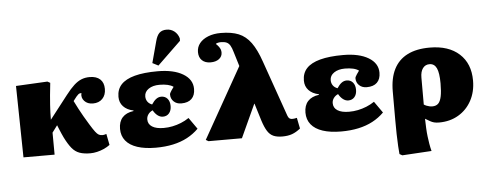

<svg xmlns="http://www.w3.org/2000/svg" viewBox="-62 -1011 3567 1407"><g transform="rotate(-5 1722.0 -307.0)"><path d="M568 13Q521 13 489 1.5Q457 -10 433 -39Q409 -68 383 -120Q376 -135 369.5 -149.5Q363 -164 356.5 -180Q350 -196 343 -213L305 -162L306 0H77L68 -526L300 -538L320 -527Q314 -475 310.5 -436Q307 -397 305 -366.5Q303 -336 302 -309.5Q301 -283 301 -257L434 -428Q468 -472 495.5 -497Q523 -522 550.5 -533Q578 -544 611 -544Q661 -544 688 -519Q715 -494 715 -448Q715 -403 689 -376Q663 -349 619 -349Q579 -349 556 -374Q533 -399 541 -433Q534 -433 528 -431Q522 -429 516.5 -424Q511 -419 503 -410L479 -379Q494 -349 509 -320Q524 -291 541 -262Q558 -233 578 -200Q602 -161 616 -142.5Q630 -124 641.5 -118Q653 -112 669 -112Q676 -112 681 -113.5Q686 -115 697 -118L713 -36Q693 -21 668.5 -10Q644 1 618 7Q592 13 568 13Z M1050 14Q970 14 914 -4.5Q858 -23 829 -59Q800 -95 800 -146Q800 -199 828 -230Q856 -261 910 -268V-272Q862 -282 835.5 -310.5Q809 -339 809 -381Q809 -436 842 -471.5Q875 -507 942 -525Q1009 -543 1111 -543Q1228 -543 1297 -502Q1366 -461 1366 -391Q1366 -344 1340 -318.5Q1314 -293 1264 -293Q1230 -293 1208.5 -313.5Q1187 -334 1187 -365Q1187 -370 1190 -376.5Q1193 -383 1200 -393.5Q1207 -404 1218 -419Q1202 -431 1176 -437Q1150 -443 1116 -443Q1067 -443 1036 -422Q1005 -401 1005 -367Q1005 -345 1016.5 -328.5Q1028 -312 1050 -304Q1067 -330 1084 -342.5Q1101 -355 1121 -355Q1150 -355 1167 -335Q1184 -315 1184 -281Q1184 -248 1167 -228Q1150 -208 1121 -208Q1101 -208 1082.5 -222Q1064 -236 1050 -261Q1029 -252 1017 -235Q1005 -218 1005 -198Q1005 -163 1035 -144Q1065 -125 1120 -125Q1153 -125 1185 -131.5Q1217 -138 1248 -150.5Q1279 -163 1307 -182L1366 -98Q1329 -61 1282 -36Q1235 -11 1177 1.5Q1119 14 1050 14ZM1121 -584 1078 -606 1120 -762Q1131 -805 1150 -823Q1169 -841 1203 -841Q1235 -841 1259.5 -822Q1284 -803 1294 -770V-751Z M2098 -114 2114 -34Q2083 -9 2052.5 2Q2022 13 1981 13Q1941 13 1915 1.5Q1889 -10 1871 -38.5Q1853 -67 1837 -117L1798 -244H1796L1684 0H1438L1419 -11L1711 -529L1679 -634Q1670 -666 1659.5 -683.5Q1649 -701 1633 -708Q1617 -715 1591 -715Q1579 -715 1567.5 -712Q1556 -709 1554 -705Q1567 -693 1575 -682Q1583 -671 1586.5 -661Q1590 -651 1590 -639Q1590 -610 1566.5 -592Q1543 -574 1504 -574Q1464 -574 1441 -596Q1418 -618 1418 -657Q1418 -694 1440.5 -722Q1463 -750 1503.5 -766Q1544 -782 1596 -782Q1675 -782 1727.5 -760.5Q1780 -739 1817.5 -687.5Q1855 -636 1886 -546L2030 -136Q2034 -126 2038.5 -120Q2043 -114 2050 -111.5Q2057 -109 2066 -109Q2075 -109 2081.5 -110.5Q2088 -112 2098 -114Z M2414 14Q2334 14 2278 -4.5Q2222 -23 2193 -59Q2164 -95 2164 -146Q2164 -199 2192 -230Q2220 -261 2274 -268V-272Q2226 -282 2199.5 -310.5Q2173 -339 2173 -381Q2173 -436 2206 -471.5Q2239 -507 2306 -525Q2373 -543 2475 -543Q2592 -543 2661 -502Q2730 -461 2730 -391Q2730 -344 2704 -318.5Q2678 -293 2628 -293Q2594 -293 2572.5 -313.5Q2551 -334 2551 -365Q2551 -370 2554 -376.5Q2557 -383 2564 -393.5Q2571 -404 2582 -419Q2566 -431 2540 -437Q2514 -443 2480 -443Q2431 -443 2400 -422Q2369 -401 2369 -367Q2369 -345 2380.5 -328.5Q2392 -312 2414 -304Q2431 -330 2448 -342.5Q2465 -355 2485 -355Q2514 -355 2531 -335Q2548 -315 2548 -281Q2548 -248 2531 -228Q2514 -208 2485 -208Q2465 -208 2446.5 -222Q2428 -236 2414 -261Q2393 -252 2381 -235Q2369 -218 2369 -198Q2369 -163 2399 -144Q2429 -125 2484 -125Q2517 -125 2549 -131.5Q2581 -138 2612 -150.5Q2643 -163 2671 -182L2730 -98Q2693 -61 2646 -36Q2599 -11 2541 1.5Q2483 14 2414 14Z M2844 227 2824 216Q2822 198 2819.5 158Q2817 118 2816 67.5Q2815 17 2815 -32V-245Q2815 -343 2848.5 -409Q2882 -475 2948 -508.5Q3014 -542 3112 -542Q3251 -542 3329.5 -470.5Q3408 -399 3408 -274Q3408 -191 3373 -126.5Q3338 -62 3276 -25.5Q3214 11 3134 11Q3112 11 3097 7Q3082 3 3068 -5Q3054 -13 3034 -25H3033Q3034 12 3035.5 44Q3037 76 3040.5 104.5Q3044 133 3048.5 160Q3053 187 3060 214ZM3094 -111Q3122 -111 3138 -126.5Q3154 -142 3161.5 -178Q3169 -214 3169 -274Q3169 -351 3152.5 -386Q3136 -421 3100 -421Q3069 -421 3051 -396.5Q3033 -372 3033 -328V-130Q3042 -124 3052 -120Q3062 -116 3073 -113.5Q3084 -111 3094 -111Z"/></g></svg>

Font: Literata Variable Black
Style: Regular
Weight: 900
Designer: Latin by Veronika Burian and Jose Scaglione. Greek by Irene Vlachou. Cyrillic by Vera Evstafieva.
Foundry: TypeTogether
Version: Version 3.021